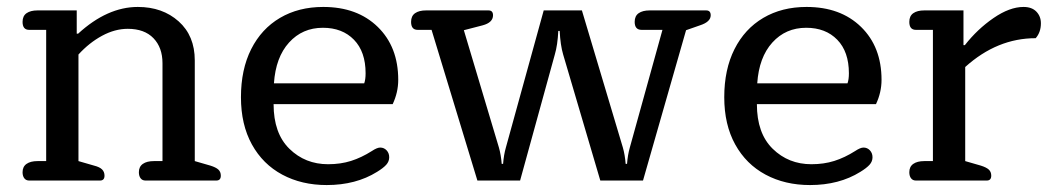

<svg xmlns="http://www.w3.org/2000/svg" viewBox="-20 -520 3028 553"><path d="M64 0Q55 0 50 -6.5Q45 -13 45 -24Q45 -40 56.5 -48Q68 -56 88 -56H113V-434H64Q45 -434 45 -457Q45 -474 56.5 -482Q68 -490 88 -490H201V-423H205Q289 -500 377 -500Q448 -500 494.5 -458.5Q541 -417 541 -346V-56L586 -43Q602 -38 609 -31.5Q616 -25 616 -14Q616 0 603 0H399Q390 0 385 -6.5Q380 -13 380 -24Q380 -40 391.5 -48Q403 -56 423 -56H448V-338Q448 -383 422 -410Q396 -437 348 -437Q311 -437 274 -417Q237 -397 206 -363V-56L251 -43Q267 -39 274 -32Q281 -25 281 -14Q281 0 268 0Z M674 -240Q674 -320 703.5 -378.5Q733 -437 786.5 -468.5Q840 -500 911 -500Q1009 -500 1068 -442.5Q1127 -385 1127 -290Q1127 -254 1111 -220H768Q768 -136 813.5 -91.5Q859 -47 925 -47Q961 -47 991 -56.5Q1021 -66 1051 -85Q1066 -95 1075 -95Q1086 -95 1093.5 -87Q1101 -79 1101 -67Q1101 -55 1092.5 -45.5Q1084 -36 1066 -25Q1005 13 921 13Q849 13 793 -17Q737 -47 705.5 -104Q674 -161 674 -240ZM1029 -280Q1033 -291 1033 -309Q1033 -371 999.5 -405.5Q966 -440 910 -440Q851 -440 812.5 -397.5Q774 -355 769 -280Z M1355 0 1223 -434H1183Q1164 -434 1164 -457Q1164 -474 1175.5 -482Q1187 -490 1207 -490H1387Q1400 -490 1400 -476Q1400 -455 1370 -447L1316 -433L1417 -95Q1423 -74 1425 -48H1429Q1431 -74 1437 -95L1546 -490H1656L1774 -95Q1780 -74 1782 -48H1786Q1788 -74 1794 -95L1888 -434H1828Q1808 -434 1808 -457Q1808 -474 1819.5 -482Q1831 -490 1851 -490H2014Q2027 -490 2027 -476Q2027 -457 1996 -447L1956 -433L1832 0H1709L1602 -363Q1594 -390 1592 -431H1588Q1586 -390 1578 -363L1478 0Z M2066 -240Q2066 -320 2095.5 -378.5Q2125 -437 2178.5 -468.5Q2232 -500 2303 -500Q2401 -500 2460 -442.5Q2519 -385 2519 -290Q2519 -254 2503 -220H2160Q2160 -136 2205.5 -91.5Q2251 -47 2317 -47Q2353 -47 2383 -56.5Q2413 -66 2443 -85Q2458 -95 2467 -95Q2478 -95 2485.5 -87Q2493 -79 2493 -67Q2493 -55 2484.5 -45.5Q2476 -36 2458 -25Q2397 13 2313 13Q2241 13 2185 -17Q2129 -47 2097.5 -104Q2066 -161 2066 -240ZM2421 -280Q2425 -291 2425 -309Q2425 -371 2391.5 -405.5Q2358 -440 2302 -440Q2243 -440 2204.5 -397.5Q2166 -355 2161 -280Z M2618 0Q2609 0 2604 -6.5Q2599 -13 2599 -24Q2599 -40 2610.5 -48Q2622 -56 2642 -56H2667V-434H2618Q2599 -434 2599 -457Q2599 -474 2610.5 -482Q2622 -490 2642 -490H2755V-390H2759Q2795 -436 2841.5 -468Q2888 -500 2928 -500Q2952 -500 2965 -486.5Q2978 -473 2978 -453Q2978 -427 2963 -410Q2852 -410 2760 -327V-56L2805 -43Q2821 -38 2828 -31.5Q2835 -25 2835 -14Q2835 0 2822 0Z"/></svg>

Font: Maitree Medium
Style: Regular
Weight: 500
Designer: CadsonDemak Team
Foundry: CadsonDemak
Version: Version 1.010